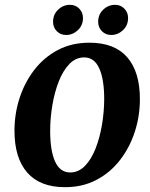

<svg xmlns="http://www.w3.org/2000/svg" viewBox="-20 -763 621 796"><path d="M249 13Q146 13 93 -47.5Q40 -108 40 -221Q40 -291 61 -356Q82 -421 122 -473Q162 -525 219.5 -555.5Q277 -586 351 -586Q455 -586 507.5 -525.5Q560 -465 560 -352Q560 -282 539 -217Q518 -152 478 -100Q438 -48 380.5 -17.5Q323 13 249 13ZM271 -48Q306 -48 332.5 -75.5Q359 -103 376.5 -148Q394 -193 403 -247Q412 -301 412 -353Q412 -434 391.5 -479.5Q371 -525 329 -525Q294 -525 267.5 -497.5Q241 -470 223.5 -425Q206 -380 197 -326.5Q188 -273 188 -220Q188 -138 208.5 -93Q229 -48 271 -48ZM441 -618Q418 -618 402.5 -633.7Q387 -649.4 387 -673Q387 -703 408 -723Q429 -743 457.1 -743Q480 -743 495.5 -727.3Q511 -711.6 511 -688Q511 -658 489.9 -638Q468.7 -618 441 -618ZM254 -618Q231 -618 215.5 -633.7Q200 -649.4 200 -673Q200 -703 221 -723Q242 -743 270.1 -743Q293 -743 308.5 -727.3Q324 -711.6 324 -688Q324 -658 302.9 -638Q281.7 -618 254 -618Z"/></svg>

Font: Rasa
Style: Italic
Weight: 400
Italic angle: -7.10001°
Designer: Anna Giedrys (Yrsa+Rasa design), David Brezina (Yrsa art-direction, Rasa art-direction, design)
Foundry: Rosetta Type Foundry
Version: Version 2.004